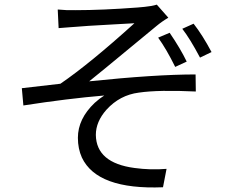

<svg xmlns="http://www.w3.org/2000/svg" viewBox="-20 -787 1040 846"><path d="M727.5 -642.6Q775.4 -572.3 802.7 -515.6L752 -492.2Q712.9 -571.3 676.8 -621.1ZM833 -682.6Q872.1 -632.8 912.1 -557.6L861.3 -533.2Q817.4 -616.2 783.2 -660.2ZM234.4 -745.1Q271.5 -741.2 313.5 -742.2Q430.7 -742.2 585.9 -753.9Q606.4 -755.9 617.2 -756.8Q649.4 -759.8 670.9 -766.6L721.7 -709Q693.4 -692.4 668.9 -671.9Q639.6 -648.4 557.6 -580.1Q420.9 -466.8 373 -428.7Q665 -459 841.8 -459L842.8 -383.8Q678.7 -391.6 591.8 -378.9Q507.8 -368.2 449.2 -303.7Q402.3 -251 402.3 -192.4Q404.3 -69.3 572.3 -46.9Q643.6 -37.1 713.9 -43L698.2 38.1Q408.2 49.8 340.8 -92.8Q323.2 -131.8 323.2 -179.7Q323.2 -263.7 397.5 -334Q418.9 -353.5 439.5 -366.2Q277.3 -352.5 83 -322.3L76.2 -398.4Q96.7 -400.4 246.1 -418Q376 -506.8 572.3 -684.6Q556.6 -683.6 484.4 -679.7Q341.8 -671.9 314.5 -668.9Q305.7 -668 288.1 -667Q252.9 -664.1 238.3 -663.1Z"/></svg>

Font: Taipei Sans TC Beta
Style: Regular
Weight: 400
Designer: JT Foundry
Foundry: JT Foundry
Version: Version 1.000